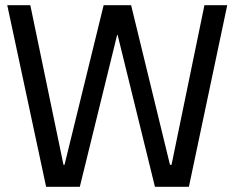

<svg xmlns="http://www.w3.org/2000/svg" viewBox="-20 -720 906 741"><path d="M8 -700H97L225 -84H229L380 -700H486L636 -84H642L769 -700H857L709 1H578L434 -585H432L288 1H158Z"/></svg>

Font: Pathway Extreme
Style: Regular
Weight: 400
Designer: Eduardo Rodriguez Tunni
Foundry: Eduardo Rodriguez Tunni
Version: Version 1.001;gftools[0.9.26]